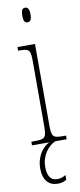

<svg xmlns="http://www.w3.org/2000/svg" viewBox="-105 -773 430 1036"><g transform="rotate(-10 109.5 -255.0)"><path d="M114 -658C127 -658 137 -666 137 -698C137 -729 127 -738 114 -738C100 -738 92 -729 92 -698C92 -666 100 -658 114 -658ZM22 0H117C86 14 44 59 44 130C44 200 79 228 123 228C144 228 156 224 172 215V189C154 200 142 203 124 203C92 203 72 180 72 127C72 64 111 16 150 0H212V-20H199C139 -20 133 -26 133 -96V-536H37V-516H43C101 -516 105 -508 105 -437V-96C105 -26 99 -20 38 -20H22Z"/></g></svg>

Font: Noto Serif Bengali ExtraCondensed Thin
Style: Regular
Weight: 100
Width: 2
Designer: Juan Bruce, Universal Thirst, Indian Type Foundry and the Monotype Design Team.
Foundry: Monotype Imaging Inc.
Version: Version 2.003